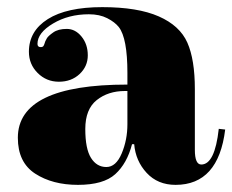

<svg xmlns="http://www.w3.org/2000/svg" viewBox="-20 -508 651 538"><path d="M337 -160V-253Q333 -253 330 -253Q283 -253 251 -227.5Q219 -202 219 -146.5Q219 -91 235 -65.5Q251 -40 278 -40Q305 -40 321 -78Q337 -116 337 -160ZM544 -47Q582 -47 593 -147L611 -145Q592 10 472 10Q422 10 391 -23.5Q360 -57 356 -104H350Q336 -50 303 -20Q270 10 198.5 10Q127 10 78.5 -21.5Q30 -53 30 -122Q30 -271 337 -271V-304Q337 -401 313 -432Q302 -446 280.5 -457Q259 -468 229 -468Q172 -468 128.5 -442Q85 -416 85 -385Q85 -376 94 -376Q100 -376 102 -379.5Q104 -383 105 -386.5Q106 -390 107 -392.5Q108 -395 111.5 -401Q115 -407 129 -417Q143 -427 167 -427Q191 -427 208.5 -405.5Q226 -384 226 -353Q226 -322 203 -300.5Q180 -279 145 -279Q110 -279 85.5 -303.5Q61 -328 61 -363Q61 -421 114 -454.5Q167 -488 266.5 -488Q366 -488 425 -462Q484 -436 505 -388.5Q526 -341 526 -258V-88Q526 -47 544 -47Z"/></svg>

Font: Elsie Swash Caps Black
Style: Regular
Weight: 900
Designer: Alejandro Inler
Foundry: Alejandro Inler
Version: 1.003